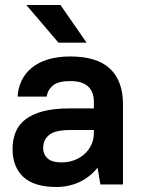

<svg xmlns="http://www.w3.org/2000/svg" viewBox="-20 -735 570 765"><path d="M205 10Q116 10 73 -30Q30 -70 30 -141Q30 -178 42 -208Q54 -238 81 -259Q108 -280 151 -291.5Q194 -303 255 -303H354V-330Q354 -369 331 -390.5Q308 -412 260 -412Q212 -412 191 -394.5Q170 -377 166 -350H50Q52 -384 66 -413.5Q80 -443 106 -464.5Q132 -486 170.5 -498Q209 -510 260 -510Q367 -510 418.5 -461Q470 -412 470 -320V0H380L369 -65H367Q338 -29 296 -9.5Q254 10 205 10ZM225 -88Q253 -88 276.5 -97Q300 -106 317 -121.5Q334 -137 344 -158.5Q354 -180 354 -205V-217H260Q200 -217 176 -197.5Q152 -178 152 -145Q152 -120 169.5 -104Q187 -88 225 -88ZM85 -715H221L325 -565H213Z"/></svg>

Font: PT Root UI Bold
Style: Regular
Weight: 700
Designer: Vitaly Kuzmin
Foundry: ParaType Ltd.
Version: Version 2.000G